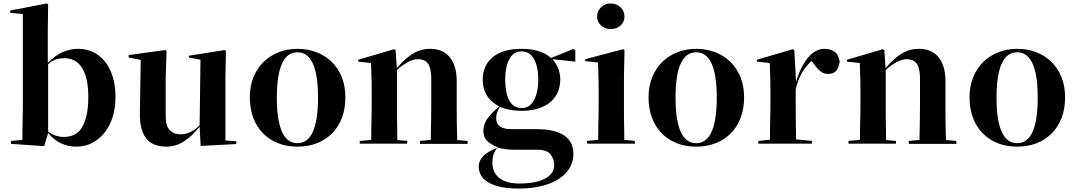

<svg xmlns="http://www.w3.org/2000/svg" viewBox="-20 -838 6214 1109"><path d="M256 -656V-475Q301 -520 344 -538Q387 -556 432 -556Q477 -556 516 -538Q555 -520 584.5 -484.5Q614 -449 630.5 -396.5Q647 -344 647 -275Q647 -214 630.5 -162Q614 -110 584 -72Q554 -34 512.5 -12.5Q471 9 420 9Q376 9 336 -8.5Q296 -26 258 -69L235 6L44 -7V-24L109 -30Q109 -54 109.5 -82Q110 -110 110.5 -137.5Q111 -165 111.5 -191Q112 -217 112 -238V-757L39 -764V-777L250 -818L258 -813ZM352 -502Q328 -502 306 -496Q284 -490 258 -467V-78Q281 -61 303.5 -54Q326 -47 349 -47Q377 -47 403 -57Q429 -67 448 -93.5Q467 -120 478.5 -165Q490 -210 490 -279Q490 -338 480 -380Q470 -422 452 -449Q434 -476 408.5 -489Q383 -502 352 -502Z M1282 -27 1345 -22V-6L1139 5L1133 -106Q1090 -52 1042.5 -21.5Q995 9 942 9Q906 9 877.5 -1Q849 -11 828.5 -34Q808 -57 797.5 -95Q787 -133 788 -189L793 -492L723 -506V-520L935 -549L942 -543L937 -384V-174Q936 -112 959.5 -87Q983 -62 1023 -62Q1054 -62 1081.5 -76Q1109 -90 1133 -114L1138 -493L1071 -506V-516L1278 -549L1285 -543L1282 -384Z M1579 -274Q1579 -144 1608.5 -77.5Q1638 -11 1698 -11Q1758 -11 1787.5 -77.5Q1817 -144 1817 -274Q1817 -536 1698 -536Q1579 -536 1579 -274ZM1975 -276Q1975 -210 1955 -157.5Q1935 -105 1898.5 -68Q1862 -31 1811 -11Q1760 9 1698 9Q1635 9 1584.5 -11.5Q1534 -32 1498 -69Q1462 -106 1442.5 -158.5Q1423 -211 1423 -276Q1423 -341 1444.5 -393Q1466 -445 1503 -481Q1540 -517 1590.5 -536.5Q1641 -556 1698 -556Q1756 -556 1806.5 -537Q1857 -518 1894.5 -482Q1932 -446 1953.5 -394Q1975 -342 1975 -276Z M2618 -238Q2618 -216 2618 -189.5Q2618 -163 2618.5 -135.5Q2619 -108 2619.5 -80.5Q2620 -53 2621 -29L2681 -24V-7H2406V-24L2468 -30Q2469 -79 2470 -136.5Q2471 -194 2471 -238V-382Q2471 -442 2453 -469Q2435 -496 2394 -496Q2343 -496 2273 -434V-238Q2273 -217 2273 -191Q2273 -165 2273.5 -137Q2274 -109 2274.5 -81.5Q2275 -54 2275 -29L2332 -24V-8H2058V-24L2124 -30Q2124 -55 2124.5 -82.5Q2125 -110 2125.5 -137.5Q2126 -165 2126.5 -191Q2127 -217 2127 -238V-321Q2127 -345 2126.5 -364.5Q2126 -384 2125.5 -401.5Q2125 -419 2124.5 -436Q2124 -453 2123 -474L2049 -482V-493L2257 -554L2265 -548L2272 -445Q2301 -478 2326 -499.5Q2351 -521 2374 -533.5Q2397 -546 2419 -551Q2441 -556 2465 -556Q2499 -556 2527 -545Q2555 -534 2575 -511Q2595 -488 2606.5 -453Q2618 -418 2618 -370V-238Z M3303 -548V-482L3172 -496Q3197 -464 3206.5 -436.5Q3216 -409 3216 -378Q3216 -340 3202.5 -307.5Q3189 -275 3161.5 -250.5Q3134 -226 3091.5 -212Q3049 -198 2992 -198Q2922 -198 2867 -221Q2856 -203 2851 -188Q2846 -173 2846 -155Q2846 -92 2932 -92H3079Q3139 -92 3179.5 -81Q3220 -70 3245 -51Q3270 -32 3281 -5.5Q3292 21 3292 52Q3292 92 3272.5 128Q3253 164 3213.5 191.5Q3174 219 3115 235Q3056 251 2978 251Q2910 251 2865 240Q2820 229 2793.5 211Q2767 193 2756 170Q2745 147 2745 122Q2745 93 2769.5 65.5Q2794 38 2856 14Q2811 -6 2791.5 -26.5Q2772 -47 2772 -82Q2772 -117 2792 -148Q2812 -179 2863 -223Q2812 -251 2790 -290.5Q2768 -330 2768 -378Q2768 -416 2781.5 -448.5Q2795 -481 2822.5 -505Q2850 -529 2892.5 -542.5Q2935 -556 2993 -556Q3050 -556 3091.5 -542.5Q3133 -529 3163 -503L3291 -555ZM3181 115Q3181 80 3159.5 53.5Q3138 27 3086 27H2975Q2953 27 2936 26.5Q2919 26 2905 24.5Q2891 23 2878.5 20.5Q2866 18 2853 14Q2837 35 2830.5 54.5Q2824 74 2824 100Q2824 160 2865.5 191Q2907 222 2977 222Q3076 222 3128.5 193.5Q3181 165 3181 115ZM2898 -378Q2898 -342 2903.5 -312Q2909 -282 2920.5 -260Q2932 -238 2949.5 -226Q2967 -214 2992 -214Q3040 -214 3064.5 -259.5Q3089 -305 3089 -378Q3089 -452 3064.5 -496.5Q3040 -541 2993 -541Q2945 -541 2921.5 -496Q2898 -451 2898 -378Z M3584 -238Q3584 -217 3584 -191Q3584 -165 3584.5 -137.5Q3585 -110 3585.5 -82Q3586 -54 3586 -30L3647 -24V-8H3370V-24L3435 -30Q3435 -55 3435.5 -82.5Q3436 -110 3436.5 -137.5Q3437 -165 3437.5 -191Q3438 -217 3438 -238V-318Q3438 -342 3437.5 -361.5Q3437 -381 3436.5 -399.5Q3436 -418 3435.5 -436.5Q3435 -455 3434 -477L3360 -485V-496L3579 -554L3587 -548L3584 -392V-238ZM3587 -743Q3587 -711 3564 -690.5Q3541 -670 3507 -670Q3475 -670 3452 -690.5Q3429 -711 3429 -743Q3429 -775 3452 -796.5Q3475 -818 3507 -818Q3540 -818 3563.5 -796.5Q3587 -775 3587 -743Z M3882 -274Q3882 -144 3911.5 -77.5Q3941 -11 4001 -11Q4061 -11 4090.5 -77.5Q4120 -144 4120 -274Q4120 -536 4001 -536Q3882 -536 3882 -274ZM4278 -276Q4278 -210 4258 -157.5Q4238 -105 4201.5 -68Q4165 -31 4114 -11Q4063 9 4001 9Q3938 9 3887.5 -11.5Q3837 -32 3801 -69Q3765 -106 3745.5 -158.5Q3726 -211 3726 -276Q3726 -341 3747.5 -393Q3769 -445 3806 -481Q3843 -517 3893.5 -536.5Q3944 -556 4001 -556Q4059 -556 4109.5 -537Q4160 -518 4197.5 -482Q4235 -446 4256.5 -394Q4278 -342 4278 -276Z M4568 -548 4578 -365Q4594 -418 4613.5 -454.5Q4633 -491 4654.5 -513.5Q4676 -536 4698 -546Q4720 -556 4741 -556Q4774 -556 4798.5 -540.5Q4823 -525 4830 -484Q4827 -452 4812 -431.5Q4797 -411 4764 -411Q4738 -411 4719.5 -426Q4701 -441 4681 -468L4667 -486Q4632 -453 4611 -416Q4590 -379 4576 -322V-238Q4576 -196 4576.5 -139.5Q4577 -83 4578 -33L4670 -24V-8H4360V-24L4427 -31Q4427 -55 4427.5 -82.5Q4428 -110 4428.5 -137.5Q4429 -165 4429.5 -191Q4430 -217 4430 -238V-321Q4430 -345 4429.5 -364.5Q4429 -384 4428.5 -401.5Q4428 -419 4427.5 -436Q4427 -453 4426 -474L4352 -482V-493L4560 -554Z M5441 -238Q5441 -216 5441 -189.5Q5441 -163 5441.5 -135.5Q5442 -108 5442.5 -80.5Q5443 -53 5444 -29L5504 -24V-7H5229V-24L5291 -30Q5292 -79 5293 -136.5Q5294 -194 5294 -238V-382Q5294 -442 5276 -469Q5258 -496 5217 -496Q5166 -496 5096 -434V-238Q5096 -217 5096 -191Q5096 -165 5096.5 -137Q5097 -109 5097.5 -81.5Q5098 -54 5098 -29L5155 -24V-8H4881V-24L4947 -30Q4947 -55 4947.5 -82.5Q4948 -110 4948.5 -137.5Q4949 -165 4949.5 -191Q4950 -217 4950 -238V-321Q4950 -345 4949.5 -364.5Q4949 -384 4948.5 -401.5Q4948 -419 4947.5 -436Q4947 -453 4946 -474L4872 -482V-493L5080 -554L5088 -548L5095 -445Q5124 -478 5149 -499.5Q5174 -521 5197 -533.5Q5220 -546 5242 -551Q5264 -556 5288 -556Q5322 -556 5350 -545Q5378 -534 5398 -511Q5418 -488 5429.5 -453Q5441 -418 5441 -370V-238Z M5736 -274Q5736 -144 5765.5 -77.5Q5795 -11 5855 -11Q5915 -11 5944.5 -77.5Q5974 -144 5974 -274Q5974 -536 5855 -536Q5736 -536 5736 -274ZM6132 -276Q6132 -210 6112 -157.5Q6092 -105 6055.5 -68Q6019 -31 5968 -11Q5917 9 5855 9Q5792 9 5741.5 -11.5Q5691 -32 5655 -69Q5619 -106 5599.5 -158.5Q5580 -211 5580 -276Q5580 -341 5601.5 -393Q5623 -445 5660 -481Q5697 -517 5747.5 -536.5Q5798 -556 5855 -556Q5913 -556 5963.5 -537Q6014 -518 6051.5 -482Q6089 -446 6110.5 -394Q6132 -342 6132 -276Z"/></svg>

Font: XinYuGongZhangJiaSongA
Style: Regular
Weight: 900
Designer: XinYuGong
Foundry: Adobe Systems Incorporated
Version: Version 1.00